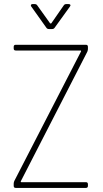

<svg xmlns="http://www.w3.org/2000/svg" viewBox="-20 -919 504 939"><path d="M47 -10V-21Q47 -27 50 -34L376 -667Q378 -672 373 -672H57Q47 -672 47 -682V-690Q47 -700 57 -700H400Q410 -700 410 -690V-679Q410 -674 407 -666L82 -33Q80 -28 85 -28H400Q410 -28 410 -18V-10Q410 0 400 0H57Q47 0 47 -10ZM131 -893Q131 -895 133 -897Q135 -899 139 -899H150Q158 -899 162 -893L225 -805Q226 -804 228 -804Q230 -804 231 -805L292 -893Q296 -899 304 -899H316Q322 -899 324 -895.5Q326 -892 322 -887L247 -783Q243 -777 235 -777H219Q211 -777 207 -783L133 -887Q131 -889 131 -893Z"/></svg>

Font: Barlow Semi Condensed Thin
Style: Regular
Weight: 250
Width: 4
Designer: Jeremy Tribby
Foundry: Tribby Type
Version: Version 1.408